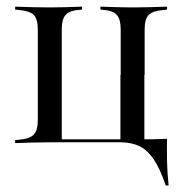

<svg xmlns="http://www.w3.org/2000/svg" viewBox="-20 -433 550 581"><path d="M130.6 -2.4Q101.6 -2.4 77 -1.6Q52.4 -0.8 25.8 0V-8.9L39.5 -10.5Q70.2 -12.9 82.3 -25.8Q94.4 -38.7 94.4 -69.4V-343.5Q94.4 -375 82.3 -387.5Q70.2 -400 39.5 -402.4L25.8 -404V-412.9Q52.4 -412.1 77 -411.3Q101.6 -410.5 130.6 -410.5Q156.5 -410.5 179.4 -411.3Q202.4 -412.1 228.2 -412.9V-404L219.4 -403.2Q190.3 -400.8 178.6 -387.9Q166.9 -375 166.9 -343.5V-11.3H411.3L417.7 -2.4H254Q225 -2.4 205.2 -2.4Q185.5 -2.4 168.5 -2.4Q151.6 -2.4 130.6 -2.4ZM345.2 -206.5V-343.5Q345.2 -375 333.5 -387.9Q321.8 -400.8 292.7 -403.2L283.9 -404V-412.9Q308.9 -412.1 332.3 -411.3Q355.6 -410.5 381.5 -410.5Q409.7 -410.5 434.3 -411.3Q458.9 -412.1 485.5 -412.9V-404L471.8 -402.4Q441.9 -400 429.8 -387.5Q417.7 -375 417.7 -343.5V-206.5ZM344.4 -2.4V-206.5H416.9V-2.4ZM344.4 -2.4 345.2 -10.5 401.6 -11.3H347.6H403.2Q423.4 -11.3 444.4 -11.7Q465.3 -12.1 485.5 -12.9Q484.7 21.8 485.5 56.9Q486.3 91.9 490.3 128.2H481.5Q463.7 75.8 444.4 48Q425 20.2 402 9.3Q379 -1.6 347.6 -2.4Z"/></svg>

Font: Playfair 144pt SemiCondensed Light
Style: Regular
Weight: 300
Width: 4
Designer: Claus Eggers Sørensen
Foundry: Claus Eggers Sørensen
Version: Version 2.203